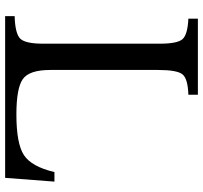

<svg xmlns="http://www.w3.org/2000/svg" viewBox="-42 -768 810 767"><g transform="rotate(90 363.5 -385.0)"><path d="M706 -197 691 0H45V-38Q115 -40 135 -60.5Q155 -81 155 -152V-618Q155 -688 137 -708.5Q119 -729 55 -732V-770H359V-732Q295 -730 277.5 -708.5Q260 -687 260 -611V-180Q260 -97 296 -71Q332 -45 438 -45Q554 -45 600 -75Q646 -105 668 -197Z"/></g></svg>

Font: Libre Baskerville
Style: Regular
Weight: 400
Designer: Pablo Impallari, Rodrigo Fuenzalida
Foundry: Pablo Impallari, Rodrigo Fuenzalida
Version: Version 1.000